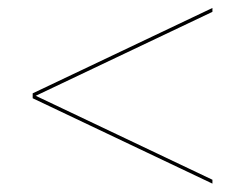

<svg xmlns="http://www.w3.org/2000/svg" viewBox="-20 -622 600 470"><path d="M60 -381.5V-393.5L500 -602.5V-593L67.5 -387.5L500 -182V-172.5Z"/></svg>

Font: Bodoni* 24pt Fatface
Style: Regular
Weight: 900
Version: Version 2.3